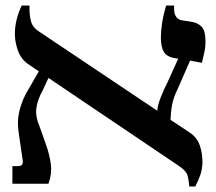

<svg xmlns="http://www.w3.org/2000/svg" viewBox="-20 -667 785 697"><path d="M25 0V-64H46Q67 -64 62 -88L48 -184Q41 -228 51.5 -268.5Q62 -309 84 -344L121 -408L84 -433Q56 -452 45 -483.5Q34 -515 34 -544Q34 -595 59 -647H87V-632Q87 -612 92.5 -590Q98 -568 121 -553L551 -265Q552 -284 563.5 -313.5Q575 -343 588 -368L627 -454L614 -456Q585 -461 574.5 -479Q564 -497 564 -531Q564 -554 568.5 -583.5Q573 -613 583 -647H612V-634Q612 -617 619.5 -606Q627 -595 642 -593L675 -588Q699 -584 712.5 -569.5Q726 -555 726 -517Q726 -497 722.5 -480Q719 -463 713 -439L670 -447L625 -344Q610 -314 605 -288Q600 -262 599 -232L670 -185Q696 -167 705.5 -138.5Q715 -110 715 -77Q714 -52 708 -34Q702 -16 689 10H667Q666 -8 661.5 -27.5Q657 -47 626 -67L156 -384L135 -339Q116 -305 112 -274.5Q108 -244 124 -207L147 -142Q160 -106 164.5 -71Q169 -36 156 0Z"/></svg>

Font: Noto Serif Hebrew Condensed
Style: Bold
Weight: 700
Width: 3
Designer: Monotype Design Team
Foundry: Monotype Imaging Inc.
Version: Version 2.004; ttfautohint (v1.8.4.7-5d5b)